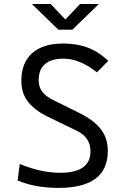

<svg xmlns="http://www.w3.org/2000/svg" viewBox="-20 -918 626 948"><path d="M269 9.8Q154.3 9.8 66.9 -26.9L77.6 -108.4Q183.1 -64.9 276.9 -64.9Q426.8 -64.9 426.8 -170.9Q426.8 -240.2 358.9 -272.5L216.3 -341.8Q152.8 -372.1 119.1 -414.6Q85.4 -457 85.4 -519Q85.4 -607.9 138.9 -655.5Q192.4 -703.1 292.5 -703.1Q360.8 -703.1 414.1 -682.6Q467.3 -662.1 514.6 -617.7L458.5 -561Q373.5 -628.4 293 -628.4Q233.9 -628.4 202.4 -601.8Q170.9 -575.2 170.9 -522.5Q170.9 -487.3 189.5 -464.1Q208 -440.9 244.1 -423.3L369.6 -361.3Q439.9 -327.1 476.1 -282.5Q512.2 -237.8 512.2 -172.4Q512.2 9.8 269 9.8ZM268.1 -771.5 137.2 -898.4H230L302.7 -821.8L375.5 -898.4H468.3L337.4 -771.5Z"/></svg>

Font: Cascadia Code NF SemiLight
Style: Regular
Weight: 350
Monospace: yes
Designer: Aaron Bell
Foundry: Saja Typeworks
Version: Version 2404.023; ttfautohint (v1.8.4)